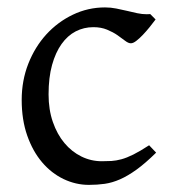

<svg xmlns="http://www.w3.org/2000/svg" viewBox="-20 -489 472 523"><path d="M266.1 -468.8Q281.7 -468.8 296.6 -465.8Q311.5 -462.9 325.7 -459.5Q339.8 -456.1 353.5 -453.1Q367.2 -450.2 379.9 -450.2Q382.3 -450.2 384.5 -450.4Q386.7 -450.7 389.2 -450.7Q394.5 -445.8 397 -442.9Q399.4 -439.9 403.8 -436Q396.5 -426.3 387.5 -415Q378.4 -403.8 369.1 -394Q359.9 -384.3 351.3 -377.7Q342.8 -371.1 336.4 -371.1Q329.6 -371.1 320.8 -377.9Q312 -384.8 300 -393.1Q288.1 -401.4 271.7 -408.2Q255.4 -415 234.4 -415Q208.5 -415 186.3 -403.6Q164.1 -392.1 147.7 -369.1Q131.3 -346.2 121.8 -312Q112.3 -277.8 112.3 -231.9Q112.3 -190.4 124 -156.7Q135.7 -123 155.5 -99.4Q175.3 -75.7 201.7 -62.7Q228 -49.8 257.3 -49.8Q271 -49.8 283.7 -50.5Q296.4 -51.3 310.8 -55.2Q325.2 -59.1 343.3 -68.1Q361.3 -77.1 386.2 -93.3L405.3 -73.2Q376 -44.4 352.1 -27.1Q328.1 -9.8 306.9 -0.5Q285.6 8.8 265.4 11.7Q245.1 14.6 222.2 14.6Q186.5 14.6 153.3 -1.2Q120.1 -17.1 94.7 -46.9Q69.3 -76.7 54.2 -119.6Q39.1 -162.6 39.1 -216.8Q39.1 -269.5 57.1 -315.4Q75.2 -361.3 106.2 -395.3Q137.2 -429.2 178.5 -449Q219.7 -468.8 266.1 -468.8Z"/></svg>

Font: Noto Serif Devanagari
Style: Regular
Weight: 400
Designer: Monotype Design Team
Foundry: Monotype Imaging Inc.
Version: Version 1.01